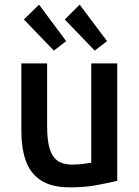

<svg xmlns="http://www.w3.org/2000/svg" viewBox="-20 -795 600 827"><path d="M282 12Q201 12 155 -19Q109 -50 90.5 -104.5Q72 -159 72 -229V-522H183V-249Q183 -192 193.5 -156Q204 -120 227.5 -103Q251 -86 291 -86Q314 -86 338 -89Q362 -92 373 -94V-522H485V-16Q451 -8 399 2Q347 12 282 12ZM212 -577 83 -711 148 -775 265 -618ZM388 -577 259 -711 323 -775 441 -618Z"/></svg>

Font: Ubuntu Sans Mono Medium
Style: Regular
Weight: 500
Monospace: yes
Designer: Dalton Maag Ltd
Foundry: Dalton Maag Ltd
Version: Version 1.006